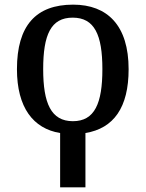

<svg xmlns="http://www.w3.org/2000/svg" viewBox="-20 -567 627 827"><path d="M239 240H348V6C470 -14 534 -104 534 -269C534 -457 443 -547 295 -547C135 -547 53 -457 53 -269C53 -104 123 -13 239 6ZM294 -45C200 -45 166 -122 166 -269C166 -417 199 -491 293 -491C387 -491 421 -417 421 -269C421 -122 388 -45 294 -45Z"/></svg>

Font: Noto Serif Thai Medium
Style: Regular
Weight: 500
Designer: Monotype Design Team
Foundry: Monotype Imaging Inc.
Version: Version 1.901;PS 001.901;hotconv 1.0.88;makeotf.lib2.5.64775